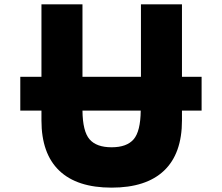

<svg xmlns="http://www.w3.org/2000/svg" viewBox="-20 -845 1017 880"><path d="M358 -338Q359 -243 390.5 -206.5Q422 -170 491.5 -170Q561 -170 592.5 -206.5Q624 -243 625 -338ZM814 -338V-293Q814 -141 732 -63Q650 15 491.5 15Q333 15 251.5 -63Q170 -141 170 -293V-338H73V-493H170V-825H358V-493H626V-825H814V-493H904V-338Z"/></svg>

Font: Hussar
Style: BoldWeb
Weight: 700
Foundry: Cannot Into Space Fonts
Version: Version 2.00